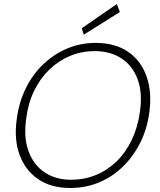

<svg xmlns="http://www.w3.org/2000/svg" viewBox="-20 -926 796 958"><path d="M330 12Q235 12 170.5 -32Q106 -76 77.5 -154Q49 -232 64 -335Q75 -417 109 -486Q143 -555 196 -605.5Q249 -656 315.5 -684Q382 -712 458 -712Q554 -712 618.5 -668Q683 -624 711 -545.5Q739 -467 725 -365Q714 -282 679.5 -213.5Q645 -145 592.5 -94Q540 -43 473.5 -15.5Q407 12 330 12ZM335 -29Q399 -29 456.5 -52Q514 -75 560 -119Q606 -163 636.5 -226Q667 -289 678 -367Q692 -463 666.5 -531Q641 -599 585.5 -635Q530 -671 453 -671Q389 -671 332 -648Q275 -625 228.5 -581Q182 -537 151.5 -475.5Q121 -414 111 -336Q97 -240 122.5 -171Q148 -102 203.5 -65.5Q259 -29 335 -29ZM398 -753 388 -785 563 -906 578 -866Z"/></svg>

Font: DM Sans 12pt ExtraLight
Style: Italic
Weight: 250
Italic angle: -10°
Version: Version 4.004;gftools[0.9.30]